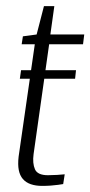

<svg xmlns="http://www.w3.org/2000/svg" viewBox="-20 -608 296 629"><path d="M118 1Q97 1 81 -4.5Q65 -10 55 -21.5Q45 -33 41.5 -51Q38 -69 41 -95L94 -463H51L55 -489L100 -495L124 -588H158L145 -495H256L252 -463H141L90 -103Q86 -73 94.5 -53.5Q103 -34 137 -34Q151 -34 167.5 -35Q184 -36 192 -37L187 -5Q181 -4 170.5 -2.5Q160 -1 146.5 0Q133 1 118 1ZM45 -350 49 -378H229L226 -350Z"/></svg>

Font: Alumni Sans Thin Light
Style: Italic
Weight: 300
Italic angle: -8°
Version: Version 1.016